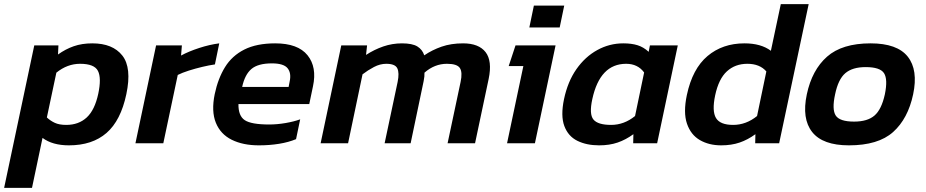

<svg xmlns="http://www.w3.org/2000/svg" viewBox="-65 -694 4487 930"><path d="M-45 216 101 -474H218L216 -430Q252 -456 292 -470Q332 -484 382 -484Q481 -484 527.5 -425Q574 -366 547 -238Q520 -110 451 -50Q382 10 269 10Q189 10 141 -26L90 216ZM256 -89Q316 -89 355 -125Q394 -161 411 -240Q427 -316 409.5 -350.5Q392 -385 323 -385Q261 -385 208 -342L162 -125Q179 -109 200.5 -99Q222 -89 256 -89Z M591 0 691 -474H816L812 -425Q849 -445 899.5 -461.5Q950 -478 997 -484L976 -382Q948 -378 914.5 -370Q881 -362 849.5 -352Q818 -342 796 -331L726 0Z M1189 10Q1112 10 1057.5 -17Q1003 -44 980.5 -99.5Q958 -155 975 -238Q991 -314 1025 -369Q1059 -424 1118.5 -454Q1178 -484 1268 -484Q1378 -484 1424.5 -426.5Q1471 -369 1451 -276L1433 -190H1090Q1089 -133 1120.5 -112Q1152 -91 1239 -91Q1277 -91 1318 -98Q1359 -105 1389 -116L1369 -20Q1333 -5 1287 2.5Q1241 10 1189 10ZM1108 -273H1333L1338 -299Q1347 -340 1328 -363.5Q1309 -387 1252 -387Q1185 -387 1153 -360Q1121 -333 1108 -273Z M1488 0 1588 -474H1713L1708 -428Q1748 -454 1791.5 -469Q1835 -484 1882 -484Q1932 -484 1956.5 -469Q1981 -454 1990 -426Q2028 -452 2074 -468Q2120 -484 2178 -484Q2254 -484 2287 -441.5Q2320 -399 2302 -312L2236 0H2103L2166 -297Q2176 -344 2162.5 -364.5Q2149 -385 2100 -385Q2040 -385 1991 -342Q1992 -325 1987 -301L1924 0H1798L1861 -297Q1870 -341 1859.5 -363Q1849 -385 1806 -385Q1776 -385 1746.5 -369.5Q1717 -354 1691 -334L1621 0Z M2499 -561 2521 -667H2668L2646 -561ZM2391 0 2470 -374H2399L2432 -474H2626L2526 0Z M2837 10Q2776 10 2731.5 -12Q2687 -34 2668.5 -83.5Q2650 -133 2667 -214Q2685 -299 2727 -359Q2769 -419 2828 -451.5Q2887 -484 2954 -484Q2994 -484 3023 -475Q3052 -466 3077 -443L3083 -474H3218L3118 0H3002L3003 -44Q2966 -17 2926.5 -3.5Q2887 10 2837 10ZM2895 -89Q2958 -89 3011 -132L3055 -343Q3024 -385 2968 -385Q2841 -385 2804 -214Q2788 -141 2809.5 -115Q2831 -89 2895 -89Z M3428 10Q3369 10 3325 -15.5Q3281 -41 3262.5 -95Q3244 -149 3262 -234Q3289 -361 3362 -422.5Q3435 -484 3541 -484Q3621 -484 3669 -448L3717 -674H3852L3709 0H3593L3594 -44Q3557 -17 3517.5 -3.5Q3478 10 3428 10ZM3486 -89Q3549 -89 3602 -132L3647 -348Q3615 -385 3555 -385Q3496 -385 3456 -348.5Q3416 -312 3399 -232Q3383 -156 3403 -122.5Q3423 -89 3486 -89Z M4047 10Q3920 10 3869 -54.5Q3818 -119 3843 -237Q3868 -355 3941 -419.5Q4014 -484 4152 -484Q4281 -484 4332 -419.5Q4383 -355 4358 -237Q4333 -119 4261 -54.5Q4189 10 4047 10ZM4072 -105Q4137 -105 4171 -134.5Q4205 -164 4221 -237Q4236 -310 4217 -339.5Q4198 -369 4128 -369Q4064 -369 4029.5 -339.5Q3995 -310 3980 -237Q3964 -164 3983 -134.5Q4002 -105 4072 -105Z"/></svg>

Font: Kanit Medium
Style: Italic
Weight: 500
Italic angle: -12°
Designer: Katatrad Team
Foundry: CadsonDemak
Version: Version 2.000; ttfautohint (v1.8.3)